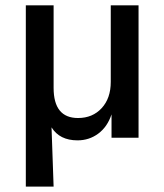

<svg xmlns="http://www.w3.org/2000/svg" viewBox="-20 -518 617 722"><path d="M77.1 183.6V-498H181.6V-187.5Q181.6 -74.2 273.4 -74.2Q328.1 -74.2 362.3 -111.3Q396.5 -148.4 396.5 -210V-498H501V0H399.4V-87.9Q383.8 -41 349.6 -15.6Q315.4 9.8 271.5 9.8Q204.1 9.8 173.8 -39.1L181.6 183.6Z"/></svg>

Font: Min Sans Medium
Style: Regular
Weight: 500
Designer: Jinseong-Kim, NotoSansCJK, Nunito
Foundry: Jinseong-Kim
Version: Version 1.400;Glyphs 3.1.2 (3151)